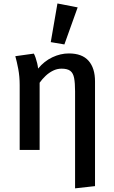

<svg xmlns="http://www.w3.org/2000/svg" viewBox="-20 -842 640 1078"><path d="M366.5 -542Q441 -542 477.2 -500.8Q513.5 -459.5 513.5 -385V203L401.5 215.5V-329.5Q401.5 -375.5 396.2 -403.5Q391 -431.5 374.8 -444Q358.5 -456.5 325.5 -456.5Q300.5 -456.5 277.8 -445.2Q255 -434 236 -416Q217 -398 202.5 -377.5V0H90.5V-364.5Q90.5 -412.5 82.5 -454.8Q74.5 -497 66 -526.5L170 -541Q175 -532 180 -517.5Q185 -503 188.8 -487Q192.5 -471 194 -457Q228.5 -499 274.2 -520.5Q320 -542 366.5 -542ZM302.5 -822.5 416 -800.5 341.5 -592.5 265 -605.5Z"/></svg>

Font: Fira Code Light Medium
Style: Regular
Weight: 500
Monospace: yes
Version: Version 5.002